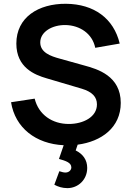

<svg xmlns="http://www.w3.org/2000/svg" viewBox="-20 -754 698 1016"><path d="M336.5 241.5C393 241.5 441.5 197.5 441.5 134.5C441.5 91.5 418.5 61 380.5 42L391 11.5C516 -5 619 -78.5 619 -209.5C619 -352.5 496 -388.5 426 -407.5L297 -443.5C248.5 -456.5 193 -476 193 -529.5C193 -585.5 256 -623 328 -621.5C402 -619.5 468.5 -577 484 -501L613.5 -523.5C581.5 -657 477.5 -732.5 329.5 -734C183 -735 66.5 -662.5 66.5 -523.5C66.5 -396.5 163 -358 227 -339.5L413 -284.5C467.5 -268 493 -241.5 493 -201.5C493 -135 421 -98 344 -98C257 -98 184.5 -146.5 163.5 -232L38.5 -213C60 -77.5 169.5 7.5 317 14.5L292 87C326.5 97 357.5 106 357.5 132C357.5 145 346 159 326 159C317.5 159 307.5 156.5 294 152L267.5 223.5C287 234 309.5 241.5 336.5 241.5Z"/></svg>

Font: Eudonet
Style: Bold
Weight: 700
Designer: Mikhail Sharanda
Foundry: Mikhail Sharanda
Version: Version 4.503;Glyphs 3.1.2 (3151)